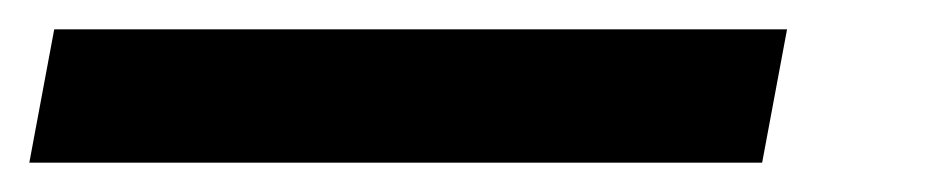

<svg xmlns="http://www.w3.org/2000/svg" viewBox="-117 125 637 131"><path d="M420 145 403 236H-97L-80 145Z"/></svg>

Font: Apparatus SIL
Style: Bold Italic
Weight: 700
Italic angle: -11°
Version: Version 1.0